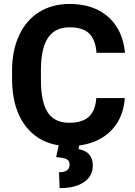

<svg xmlns="http://www.w3.org/2000/svg" viewBox="-20 -741 694 987"><path d="M621.6 -236.8Q613.3 -122.1 536.9 -56.2Q460.4 9.8 335.4 9.8Q198.7 9.8 120.4 -82.3Q42 -174.3 42 -335V-378.4Q42 -481 78.1 -559.1Q114.3 -637.2 181.4 -679Q248.5 -720.7 337.4 -720.7Q460.4 -720.7 535.6 -654.8Q610.8 -588.9 622.6 -469.7H476.1Q470.7 -538.6 437.7 -569.6Q404.8 -600.6 337.4 -600.6Q264.2 -600.6 227.8 -548.1Q191.4 -495.6 190.4 -385.3V-331.5Q190.4 -216.3 225.3 -163.1Q260.3 -109.9 335.4 -109.9Q403.3 -109.9 436.8 -140.9Q470.2 -171.9 475.1 -236.8ZM389.2 -2.9 383.8 25.4Q457 38.6 457 109.9Q457 163.6 412.4 194.8Q367.7 226.1 286.6 226.1L283.2 144.5Q337.9 144.5 337.9 105Q337.9 84.5 321.5 76.9Q305.2 69.3 268.6 66.9L283.7 -2.9Z"/></svg>

Font: Robotiche
Style: Bold
Weight: 700
Designer: Google
Version: Version 2.001150; 2014